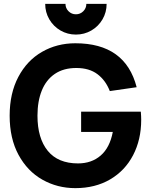

<svg xmlns="http://www.w3.org/2000/svg" viewBox="-20 -959 781 994"><path d="M214 -939H319Q319 -916.5 334.8 -900.8Q350.5 -885 373 -885Q395.5 -885 411.2 -900.8Q427 -916.5 427 -939H532Q532 -895.5 510.8 -859Q489.5 -822.5 453 -801.2Q416.5 -780 373 -780Q329.5 -780 293 -801.2Q256.5 -822.5 235.2 -859Q214 -895.5 214 -939ZM30 -360Q30 -476 75 -561Q120 -646 197.5 -690.5Q275 -735 370 -735Q629 -735 687.5 -507.5L548.5 -487.5Q527 -543 484.5 -575Q442 -607 375 -607Q309 -607 264 -576.5Q219 -546 196.5 -490.5Q174 -435 174 -360Q174 -243.5 227.2 -178.2Q280.5 -113 384 -113Q454 -113 501.2 -153.8Q548.5 -194.5 564 -276H400V-381H709Q710 -371 710.5 -358.2Q711 -345.5 711 -339Q711 -236 669 -155.5Q627 -75 549.8 -30Q472.5 15 370 15Q277 15 199.5 -28.8Q122 -72.5 76 -157.2Q30 -242 30 -360Z"/></svg>

Font: Hauora ExtraBold
Style: Regular
Weight: 800
Designer: Wayne Shih
Foundry: WCYS
Version: Version 1.001